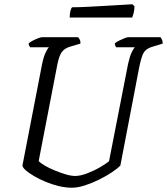

<svg xmlns="http://www.w3.org/2000/svg" viewBox="-20 -878 781 898"><path d="M316 0Q287 0 255.5 -7.5Q224 -15 194 -27.5Q164 -40 140 -54Q116 -68 101 -81Q86 -94 85 -104L177 -579Q184 -613 193.5 -632.5Q203 -652 209 -657H121Q120 -659 117 -663.5Q114 -668 114 -675Q120 -681 132.5 -687.5Q145 -694 158 -699Q171 -704 177 -704H345Q348 -701 352.5 -693.5Q357 -686 356 -674L312 -661Q282 -653 269 -634.5Q256 -616 248 -575L161 -125Q168 -116 188.5 -104Q209 -92 235.5 -81Q262 -70 287.5 -62.5Q313 -55 331 -55Q356 -55 388.5 -67.5Q421 -80 449 -96.5Q477 -113 490 -124L579 -579Q587 -615 596 -633.5Q605 -652 611 -657H523Q522 -659 519.5 -663.5Q517 -668 517 -675Q524 -682 537 -688Q550 -694 562 -699Q574 -704 579 -704H731Q733 -700 737 -693.5Q741 -687 741 -674L695 -660Q677 -655 665 -646Q653 -637 646 -619Q639 -601 632 -568L543 -104Q530 -90 503 -72Q476 -54 442.5 -37.5Q409 -21 376 -10.5Q343 0 316 0ZM306 -796Q306 -815 309.5 -827.5Q313 -840 317 -844Q347 -844 387.5 -846Q428 -848 470 -850.5Q512 -853 546.5 -855Q581 -857 599 -858L609 -849Q609 -832 605 -817Q601 -802 598 -796Z"/></svg>

Font: Texturina Medium 12pt ExtraLight
Style: Italic
Weight: 250
Italic angle: -11°
Version: Version 1.002